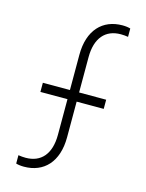

<svg xmlns="http://www.w3.org/2000/svg" viewBox="-116 -828 694 911"><g transform="rotate(15 231.0 -372.5)"><path d="M92 12C189 12 254 -54 254 -176V-351H387V-396H254V-569C254 -664 299 -714 374 -714C385 -714 399 -713 410 -711V-752C400 -755 387 -757 371 -757C274 -757 209 -691 209 -569V-396H76V-351H209V-176C209 -81 164 -31 89 -31C78 -31 64 -32 53 -34V7C63 10 76 12 92 12Z"/></g></svg>

Font: Mluvka ExtraLight
Style: Regular
Weight: 200
Designer: Modified by Jiří Krblich, Original typeface by Gumpita Rahayu
Foundry: Gumpita Rahayu & Jiří Krblich
Version: Version 2.000;Glyphs 3.1.1 (3134)